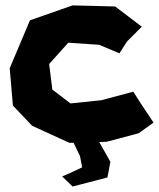

<svg xmlns="http://www.w3.org/2000/svg" viewBox="-20 -512 583 704"><path d="M500 -414.1 402.3 -488.3 246.1 -492.2 89.8 -437.5 15.6 -261.7 27.3 -125 97.7 -50.8 234.4 11.7H250L273.4 60.5L281.2 101.6L246.1 118.2L233.4 124L208 134.8L246.1 171.9L374 138.7L384.8 81.1L343.8 8.8L371.1 7.8L488.3 -23.4L543 -62.5L496.1 -132.8L468.8 -175.8L351.6 -144.5L238.3 -132.8L171.9 -183.6L160.2 -277.3L230.5 -355.5L343.8 -347.7L418 -316.4L445.3 -359.4Z"/></svg>

Font: MaokenAssortedSans-Lite
Style: Lite
Weight: 400
Version: Version 1.400